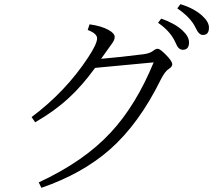

<svg xmlns="http://www.w3.org/2000/svg" viewBox="-20 -875 1040 917"><path d="M462.9 -594.2Q552.2 -601.6 667 -616.2Q695.3 -620.1 710.9 -631.8Q723.1 -642.1 733.9 -642.1Q743.7 -642.1 771.5 -614.3Q802.7 -583 802.7 -567.9Q802.7 -556.6 787.6 -546.9Q768.1 -535.2 748.5 -496.1Q644 -283.7 505.4 -161.6Q373.5 -45.4 177.7 22L165 -3.9Q381.8 -104.5 509.3 -242.7Q629.9 -372.6 713.9 -577.1L434.1 -550.8Q372.1 -465.3 308.6 -407.2Q239.3 -343.3 147.9 -291L130.9 -315.9Q293 -437 399.9 -599.1Q443.8 -665.5 443.8 -691.9Q443.8 -714.8 398.9 -731.9L407.7 -758.8Q464.4 -751 498.5 -731.9Q527.8 -715.8 527.8 -698.2Q527.8 -687.5 519 -672.9Q488.8 -630.9 462.9 -594.2ZM750 -786.1Q814.5 -763.7 851.1 -730Q882.8 -700.7 882.8 -672.4Q882.8 -637.2 853 -637.2Q832 -637.2 819.8 -668Q796.4 -724.1 734.9 -766.1ZM841.8 -855Q905.3 -835.9 944.8 -800.8Q978 -771 978 -743.2Q978 -708 949.2 -708Q929.7 -708 915 -740.7Q892.6 -790 826.7 -835Z"/></svg>

Font: I.MingCP
Style: Regular
Weight: 400
Designer: I.Font Project
Version: Version 8.000; Sep 06, 2022